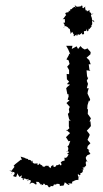

<svg xmlns="http://www.w3.org/2000/svg" viewBox="-20 -648 426 792"><path d="M329 -444 319 -450 312 -458 302 -446 296 -457 276 -446 279 -459H253L261 -445L270 -424L266 -427L263 -419L254 -403L263 -399L267 -384L257 -373L265 -359V-342L255 -343L256 -321L265 -311L256 -301L269 -299L257 -289L253 -284L258 -259L262 -260L263 -250L259 -237L267 -234L254 -223L268 -207L264 -198L266 -185L260 -178L265 -157L272 -148L264 -152V-127L266 -119L254 -108L252 -113L269 -99L252 -82L263 -65L270 -67L264 -50L257 -41C262 -47 266 -25 253 -20C257 -28 265 -21 265 -21C265 -18 249 -13 264 -11C260 -10 258 8 244 2C247 1 245 7 247 13C245 18 245 9 245 15C230 15 229 31 230 21C239 35 228 38 226 29C221 33 211 35 211 34C213 41 200 41 201 41C203 27 191 43 202 31C183 44 197 29 188 46C173 28 175 40 183 36C178 37 168 34 167 37C165 43 152 37 156 39C155 30 140 33 146 24C138 34 133 37 135 26C124 26 119 31 112 17C111 26 121 10 110 17C116 20 109 24 111 19C107 7 89 12 96 15C93 15 98 11 96 8C76 4 82 4 88 5L65 -2L71 13L67 10L43 29L36 36L40 40L26 58H30L18 54L27 60C35 63 39 56 25 71C33 57 42 60 40 70C35 76 30 79 42 81C50 83 45 81 53 66C53 69 53 72 61 82C54 89 67 76 70 75C69 91 60 81 78 89C77 93 81 100 72 90C91 84 87 98 98 89C97 95 95 104 93 96C104 94 114 92 101 112C111 104 114 103 129 114C133 100 132 113 128 102C145 102 137 102 152 118C147 108 144 106 154 115C162 115 156 107 163 110C173 124 168 107 179 120C178 128 194 124 187 117C186 120 205 122 200 117C205 109 200 115 213 113C207 108 228 111 226 112C227 119 225 121 238 117C238 122 245 117 247 104C251 105 261 117 267 115C259 103 257 110 277 109C280 109 273 105 283 97C274 104 288 95 278 104C284 96 299 92 303 95C305 78 302 82 309 80C301 88 300 70 302 69C308 81 315 72 311 66C326 63 309 69 323 60C314 61 332 48 314 51C322 48 335 55 320 44C334 40 334 44 326 43C325 41 340 37 334 29C333 17 334 12 348 25C342 22 334 12 334 2C333 -2 347 -8 334 -14C338 -2 341 -9 353 -13C348 -23 339 -28 351 -28C343 -28 343 -39 339 -33L342 -46L353 -57L341 -71L350 -91L349 -95L338 -109C344 -115 350 -121 355 -128L353 -148L349 -146L355 -160L342 -178L343 -196L340 -199L341 -214L347 -234L349 -229L352 -238L341 -262L342 -270L346 -284H338L343 -302L338 -315L344 -327L341 -328L339 -335L337 -358L353 -356L349 -360L346 -383H354L348 -400L337 -410L353 -424L354 -433L340 -449C338 -446 333 -445 329 -444ZM303 -507C306 -505 304 -499 321 -515C313 -508 322 -502 327 -509C327 -509 325 -522 327 -519C341 -525 330 -509 339 -530C337 -515 346 -515 346 -531C348 -528 345 -523 357 -538C361 -543 350 -545 352 -536C366 -556 359 -544 360 -556C359 -565 368 -568 369 -556C355 -567 361 -572 358 -576C356 -584 350 -586 366 -594C353 -580 361 -597 348 -598C358 -599 348 -589 349 -607C343 -602 334 -597 340 -607C333 -601 332 -606 331 -621C339 -621 331 -623 324 -614C314 -618 326 -614 317 -628C319 -621 309 -621 294 -620C298 -612 297 -628 287 -624C294 -622 291 -609 289 -620C273 -614 279 -609 272 -610C269 -613 269 -598 269 -601C267 -603 263 -609 263 -598C246 -596 248 -592 253 -586C247 -581 244 -571 238 -569C252 -568 246 -575 248 -555C244 -555 246 -554 241 -554C249 -545 248 -539 241 -533C243 -534 245 -534 247 -541C268 -537 264 -519 268 -532C269 -513 271 -521 271 -508C282 -523 275 -516 286 -504C286 -501 281 -511 285 -498C304 -515 305 -497 293 -503Z"/></svg>

Font: Charger Distortion
Style: 1
Weight: 400
Designer: Jasper
Foundry: Cannot Into Space Fonts
Version: Version 0.98